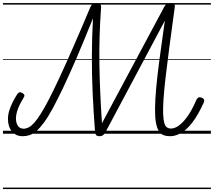

<svg xmlns="http://www.w3.org/2000/svg" viewBox="-20 -906 1449 1301"><path d="M134 17Q88 17 61 -15Q34 -47 34 -99Q34 -128 42.5 -156Q51 -184 65 -212Q79 -240 97 -268Q104 -278 111.5 -280.5Q119 -283 131 -276Q143 -269 145 -261.5Q147 -254 140 -244Q126 -221 114 -197Q102 -173 95 -149Q88 -125 88 -103Q88 -74 101 -54Q114 -34 140 -34Q156 -34 173.5 -42.5Q191 -51 211 -73Q231 -95 256 -134.5Q281 -174 312.5 -235Q344 -296 384.5 -383Q425 -470 476.5 -587.5Q528 -705 592 -857Q599 -873 608.5 -879.5Q618 -886 633 -886Q648 -886 657 -879.5Q666 -873 665 -856Q658 -760 655 -664Q652 -568 653.5 -471Q655 -374 659.5 -274Q664 -174 671 -71L1092 -858Q1101 -874 1110.5 -880Q1120 -886 1134 -886Q1150 -886 1158.5 -879.5Q1167 -873 1164 -856Q1143 -704 1127.5 -586Q1112 -468 1102 -381.5Q1092 -295 1088 -234Q1084 -173 1085.5 -134Q1087 -95 1093 -73.5Q1099 -52 1110.5 -43.5Q1122 -35 1139 -35Q1164 -35 1192.5 -55.5Q1221 -76 1251.5 -119Q1282 -162 1311 -230Q1316 -241 1324 -245Q1332 -249 1345 -245Q1358 -240 1362 -232Q1366 -224 1361 -212Q1323 -128 1284.5 -77.5Q1246 -27 1207.5 -5Q1169 17 1133 17Q1107 17 1088 9.5Q1069 2 1056 -18.5Q1043 -39 1036.5 -75.5Q1030 -112 1030.5 -170Q1031 -228 1038.5 -311Q1046 -394 1061 -506.5Q1076 -619 1097 -766L695 -11Q687 4 677.5 10.5Q668 17 654 17Q639 17 632.5 10.5Q626 4 624 -13Q614 -143 608 -271.5Q602 -400 602.5 -527.5Q603 -655 610 -782Q549 -630 499.5 -515Q450 -400 409.5 -315Q369 -230 337 -171Q305 -112 277.5 -75Q250 -38 226.5 -18Q203 2 180.5 9.5Q158 17 134 17ZM0 365H1409V375H0ZM0 -20H1409V0H0ZM0 -505H1409V-500H0ZM0 -885H1409V-875H0Z"/></svg>

Font: Playwrite AT Guides
Style: Italic
Weight: 400
Italic angle: -13.0072°
Designer: Veronika Burian, José Scaglione
Foundry: TypeTogether
Version: Version 1.002